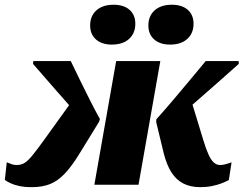

<svg xmlns="http://www.w3.org/2000/svg" viewBox="-26 -764 1007 794"><path d="M436.6 -579.6Q481.8 -579.6 507.7 -603Q533.6 -626.4 533.6 -665.8Q533.6 -702.2 509.8 -723.3Q486 -744.4 443.8 -744.4Q398.6 -744.4 372.7 -721.2Q346.8 -698 346.8 -658.6Q346.8 -622.2 370.9 -600.9Q395 -579.6 436.6 -579.6ZM677.4 -579.6Q722.6 -579.6 748.5 -603Q774.4 -626.4 774.4 -665.8Q774.4 -702.2 750.6 -723.3Q726.8 -744.4 684.6 -744.4Q639.4 -744.4 613.5 -721.2Q587.6 -698 587.6 -658.6Q587.6 -622.2 611.7 -600.9Q635.8 -579.6 677.4 -579.6ZM815.4 -182.6 764.4 -350 690 -262.8Q733.8 -299.6 781 -340.6Q828.2 -381.6 874.4 -422.5Q920.6 -463.4 961.4 -499.8L961 -511.6H824.8Q794.2 -474.4 759.6 -433.1Q725 -391.8 689.7 -350Q654.4 -308.2 620.8 -271L619.8 -260L650.8 -131.2Q662.8 -83.2 682.5 -51.9Q702.2 -20.6 731.9 -5.3Q761.6 10 803.2 10Q828.6 10 851.2 5.3Q873.8 0.6 892 -6.5Q910.2 -13.6 920.4 -19.8L931.6 -92.8Q927.4 -91.6 912.8 -86.6Q898.2 -81.6 883.6 -81.6Q870.4 -81.6 858.9 -91.4Q847.4 -101.2 837.1 -123.2Q826.8 -145.2 815.4 -182.6ZM364.2 0H546.8L637 -511.6H454.4ZM155.2 -183.8Q127.2 -145 109 -122.5Q90.8 -100 76.4 -90.8Q62 -81.6 43.6 -81.6Q29.8 -81.6 18.1 -86.6Q6.4 -91.6 2 -92.8L-6 -19.8Q2.2 -13.6 17.1 -6.5Q32 0.6 54 5.3Q76 10 104.6 10Q149 10 181.2 -2.9Q213.4 -15.8 242.7 -46.9Q272 -78 305 -132.4L383.8 -260.6L387.2 -271.6Q366.6 -308.8 345.4 -350.9Q324.2 -393 304 -434.3Q283.8 -475.6 266.6 -511.6H111.8L110.6 -499.8Q131.8 -475.2 157.7 -445.6Q183.6 -416 211 -384.5Q238.4 -353 265.4 -322.8Q292.4 -292.6 316.2 -266.8L274.8 -350Z"/></svg>

Font: Roboto Serif 20pt
Style: Italic
Weight: 400
Italic angle: -10°
Designer: Greg Gazdowicz
Foundry: Commercial Type
Version: Version 1.008